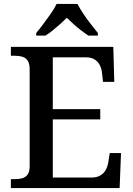

<svg xmlns="http://www.w3.org/2000/svg" viewBox="-20 -951 671 971"><path d="M35 0V-45H56Q76 -45 92.5 -49.5Q109 -54 119.5 -68Q130 -82 130 -110V-599Q130 -630 120 -644.5Q110 -659 93.5 -664Q77 -669 56 -669H35V-714H553L558 -537H501L496 -581Q494 -603 485 -621Q476 -639 459 -650Q442 -661 415 -661H247V-399H487V-347H247V-53H442Q470 -53 488 -64Q506 -75 515.5 -93Q525 -111 528 -133L535 -177H592L585 0ZM163 -784Q179 -803 198.5 -829Q218 -855 237 -882Q256 -909 266 -931H372Q383 -909 401 -882Q419 -855 439.5 -829Q460 -803 475 -784V-771H427Q410 -782 390 -797.5Q370 -813 351.5 -829.5Q333 -846 318 -861Q303 -846 284.5 -829.5Q266 -813 247 -797.5Q228 -782 210 -771H163Z"/></svg>

Font: Noto Serif Thai Medium
Style: Regular
Weight: 500
Version: Version 2.001